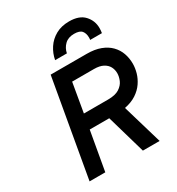

<svg xmlns="http://www.w3.org/2000/svg" viewBox="-214 -1066 1110 1201"><g transform="rotate(-30 340.5 -465.5)"><path d="M78.5 0 201.5 -700H461Q519.5 -700 561 -684.2Q602.5 -668.5 629.2 -641Q656 -613.5 668.5 -578Q681 -542.5 681 -503Q681 -471.5 671.5 -438Q662 -404.5 641 -373.8Q620 -343 585.2 -320Q550.5 -297 500 -287L584.5 0H463.5L382.5 -280.5H241.5L192 0ZM260 -385.5H435Q487.5 -385.5 516 -404Q544.5 -422.5 555.8 -449Q567 -475.5 567 -500Q567 -525 555.8 -546.5Q544.5 -568 519.5 -581.5Q494.5 -595 453.5 -595H296ZM271 -764.5Q279 -809 304 -847Q329 -885 370.2 -908Q411.5 -931 467.5 -931Q540.5 -931 576.2 -892Q612 -853 612 -799.5Q612 -791 611.2 -782.2Q610.5 -773.5 609 -764.5H524Q525 -768.5 525.2 -772.8Q525.5 -777 525.5 -781Q525.5 -811 510.8 -829.5Q496 -848 455.5 -848Q412.5 -848 387.5 -823.5Q362.5 -799 356 -764.5Z"/></g></svg>

Font: Overpass SemiBold
Style: Italic
Weight: 600
Italic angle: -10°
Designer: Delve Withrington, Dave Bailey, Thomas Jockin
Foundry: Delve Fonts LLC
Version: Version 4.000